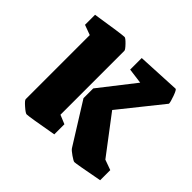

<svg xmlns="http://www.w3.org/2000/svg" viewBox="-126 -598 740 740"><g transform="rotate(45 244.0 -228.0)"><path d="M105 11.2Q99.1 11.2 80.1 -5.4Q61 -22 61 -27.8V-377L20 -392.1V-446.8Q147 -466.8 161.1 -466.8Q166.5 -466.8 182.4 -450.4Q198.2 -434.1 198.2 -428.2V-80.1L234.9 -64.9V-9.8Q118.2 11.2 105 11.2ZM365.2 11.2Q360.4 11.2 342.8 -1Q325.2 -13.2 320.8 -20L215.8 -188V-241.2L328.1 -384.8L265.1 -393.1V-456.1Q432.1 -464.8 440.9 -464.8Q445.8 -464.8 454.8 -439.9Q463.9 -415 463.9 -405.8L326.2 -233.9L442.9 -80.1L484.9 -64.9V-9.8Q375 11.2 365.2 11.2Z"/></g></svg>

Font: Grenze
Style: Bold
Weight: 700
Designer: Renata Polastri
Foundry: Omnibus-Type
Version: Version 1.002;PS 001.002;hotconv 1.0.88;makeotf.lib2.5.64775